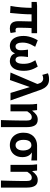

<svg xmlns="http://www.w3.org/2000/svg" viewBox="1475 -2327 1053 4043"><g transform="rotate(90 2001.5 -305.5)"><path d="M580.2 13.8Q523.4 13.8 489.4 -8.2Q455.4 -30.2 440.5 -69.9Q425.7 -109.6 425.7 -163.7Q425.7 -179 426.3 -209.8Q426.9 -240.7 427.9 -280.8Q428.9 -321 429.9 -363.4Q430.9 -405.9 431.1 -443.6H281.8Q281.8 -338.4 272.8 -221.1Q263.7 -103.9 252.7 8.2L105 0Q125.9 -114.4 135.5 -229.8Q145.1 -345.3 145.1 -443.6H21.2V-553.2L104.1 -559.8H678.5V-443.6H571.4Q568.4 -403.9 566.9 -359.3Q565.4 -314.7 564.8 -273.5Q564.2 -232.3 564.1 -201.5Q564 -170.6 564 -157.7Q564 -128.1 576.9 -117Q589.8 -105.8 615 -105.8Q628.3 -105.8 656.9 -111L674.8 -2.2Q659.7 4.1 635.1 8.9Q610.5 13.8 580.2 13.8Z M949.2 13.8Q885.9 13.8 837.9 -19.7Q789.9 -53.3 763.3 -118.7Q736.8 -184.1 736.8 -279.6Q736.8 -329.2 749 -381Q761.2 -432.9 781.8 -482.5Q802.4 -532.1 827.9 -573.5L965.3 -519.8Q937 -474.4 917.1 -431.5Q897.2 -388.7 886.8 -344.6Q876.4 -300.6 876.4 -251.4Q876.4 -185.1 897.1 -145.4Q917.9 -105.8 956.7 -105.8Q981.5 -105.8 999.5 -117.9Q1017.4 -129.9 1027.5 -154.9Q1037.6 -180 1037.6 -219.1Q1037.6 -244.6 1036 -266.4Q1034.4 -288.2 1031.9 -312.6Q1029.3 -336.9 1024.8 -368.4H1180.3Q1176.7 -336.9 1173.8 -312.6Q1170.8 -288.2 1169.3 -266.4Q1167.7 -244.6 1167.7 -219.1Q1167.7 -176.8 1177 -151.8Q1186.3 -126.8 1203.6 -116.3Q1220.8 -105.8 1244.2 -105.8Q1279.1 -105.8 1301.6 -148.2Q1324 -190.6 1324 -273.8Q1324 -322.7 1316.9 -361.9Q1309.8 -401.1 1293 -439.6Q1276.2 -478.1 1247.9 -523.3L1381.8 -573.5Q1408.4 -531.7 1428.4 -487.4Q1448.3 -443.2 1459.8 -393.2Q1471.2 -343.1 1471.2 -283.1Q1471.2 -187.8 1447 -121.6Q1422.8 -55.4 1376.4 -20.8Q1330 13.8 1264.5 13.8Q1215.1 13.8 1171.2 -10Q1127.3 -33.8 1104.4 -91.5H1100.4Q1078.5 -33.8 1038.5 -10Q998.4 13.8 949.2 13.8Z M1664.8 11.7 1507.1 0 1748.2 -564.7 1743.9 -582.6Q1730.6 -634.6 1701.6 -661.5Q1672.5 -688.4 1633.9 -688.4Q1608.7 -688.4 1591.6 -683.3Q1574.6 -678.2 1556.5 -669.6L1523 -789.2Q1548.7 -799.3 1576.4 -805.5Q1604.1 -811.7 1651 -811.7Q1713.3 -811.7 1758 -786.5Q1802.6 -761.4 1835.2 -709Q1867.8 -656.6 1891.8 -574.8L2094.6 0H1936.9L1815.4 -400.6H1810.6Z M2508.3 201.1Q2510.9 135.1 2512.6 63Q2514.2 -9 2515.8 -79.8Q2517.4 -150.6 2518.1 -214.8Q2518.9 -278.9 2518.9 -330.9Q2518.9 -396 2502.6 -421.9Q2486.3 -447.7 2446.7 -447.7Q2423.7 -447.7 2404 -438.2Q2384.3 -428.7 2365.6 -408.2Q2346.9 -387.7 2325 -354.4V0H2178.3V-392.9Q2178.3 -426.4 2176.2 -470.4Q2174.1 -514.3 2167 -559.8H2298L2309.4 -457.2H2312.2Q2350.2 -510 2394 -541.8Q2437.8 -573.5 2496.5 -573.5Q2583.9 -573.5 2620.3 -514.3Q2656.7 -455 2656.7 -349.1V201.1Z M3035.1 13.8Q2963.6 13.8 2904.3 -19.3Q2845 -52.3 2809.6 -116.7Q2774.2 -181.1 2774.2 -273.4Q2774.2 -346.7 2796.2 -400.5Q2818.2 -454.2 2856 -489.4Q2893.9 -524.6 2941.9 -542.2Q2989.9 -559.8 3042 -559.8H3358.7V-438.2Q3312.7 -442.7 3275.9 -446.2Q3239 -449.6 3194.6 -450.4V-445.6Q3238.9 -420.1 3263.8 -369.5Q3288.8 -318.8 3288.8 -250.8Q3288.8 -168.7 3256.1 -109.3Q3223.4 -50 3165.8 -18.1Q3108.3 13.8 3035.1 13.8ZM3036.6 -105.8Q3070.9 -105.8 3096 -124.8Q3121.1 -143.7 3135 -179.6Q3148.9 -215.4 3148.9 -265.6Q3148.9 -313.5 3135.9 -353.1Q3123 -392.7 3098.1 -416.4Q3073.2 -440.2 3037.1 -440.2Q3003.8 -440.2 2978.3 -423Q2952.9 -405.9 2938.7 -368.9Q2924.5 -331.9 2924.5 -273.4Q2924.5 -220.9 2938.6 -183.1Q2952.7 -145.3 2978 -125.6Q3003.3 -105.8 3036.6 -105.8Z M3781.3 201.1Q3783.9 135.1 3785.6 63Q3787.2 -9 3788.8 -79.8Q3790.4 -150.6 3791.1 -214.8Q3791.9 -278.9 3791.9 -330.9Q3791.9 -396 3775.6 -421.9Q3759.3 -447.7 3719.7 -447.7Q3696.7 -447.7 3677 -438.2Q3657.3 -428.7 3638.6 -408.2Q3619.9 -387.7 3598 -354.4V0H3451.3V-392.9Q3451.3 -426.4 3449.2 -470.4Q3447.1 -514.3 3440 -559.8H3571L3582.4 -457.2H3585.2Q3623.2 -510 3667 -541.8Q3710.8 -573.5 3769.5 -573.5Q3856.9 -573.5 3893.3 -514.3Q3929.7 -455 3929.7 -349.1V201.1Z"/></g></svg>

Font: Noto Sans SC Thin
Style: Regular
Weight: 100
Designer: Ryoko NISHIZUKA 西塚涼子 (kana, bopomofo & ideographs); Paul D. Hunt (Latin, Greek & Cyrillic); Sandoll Communications 산돌커뮤니
Foundry: Adobe
Version: Version 2.004-H2;hotconv 1.0.118;makeotfexe 2.5.65603